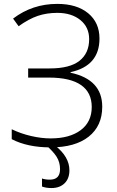

<svg xmlns="http://www.w3.org/2000/svg" viewBox="-20 -744 599 982"><path d="M488.8 -546.9Q488.8 -407.2 340.8 -375V-372.1Q502.9 -337.4 502.9 -198.2Q502.9 -100.1 433.8 -45.2Q364.7 9.8 238.8 9.8Q120.6 9.8 40 -32.2V-83Q86.4 -60.5 139.2 -48.3Q191.9 -36.1 238.8 -36.1Q336.4 -36.1 392.8 -78.4Q449.2 -120.6 449.2 -196.8Q449.2 -271 394.3 -309.1Q339.4 -347.2 230 -347.2H124V-394H233.9Q337.4 -394 386.7 -433.1Q436 -472.2 436 -543.9Q436 -605 390.9 -641.6Q345.7 -678.2 272.9 -678.2Q218.8 -678.2 173.3 -662.8Q127.9 -647.5 75.2 -609.9L46.9 -648.9Q145.5 -724.1 272.9 -724.1Q373 -724.1 430.9 -676.3Q488.8 -628.4 488.8 -546.9ZM287.1 121.1Q287.1 85.9 269.8 58.3Q252.4 30.8 216.8 0H261.2Q335 57.6 335 127Q335 169.4 310.1 193.6Q285.2 217.8 243.2 217.8Q215.8 217.8 194.8 210V168.9Q211.4 174.8 234.9 174.8Q287.1 174.8 287.1 121.1Z"/></svg>

Font: JBL Sans
Style: Light
Weight: 300
Version: Version 1.10